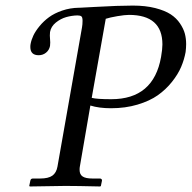

<svg xmlns="http://www.w3.org/2000/svg" viewBox="-20 -674 694 695"><path d="M362.8 -606 312 -319.8Q330.6 -314.9 382.8 -314.9Q536.1 -314.9 563 -467.8Q567.9 -496.1 567.9 -513.2Q567.9 -620.1 446.8 -620.1Q432.1 -620.1 404.8 -615.5Q377.4 -610.8 362.8 -606ZM188 -70.8 276.9 -575.2Q278.8 -585 278.8 -599.1Q278.8 -611.3 274.7 -614.7Q270.5 -618.2 259.8 -618.2Q239.7 -617.7 219.7 -612.1Q199.7 -606.4 182.1 -592.3Q164.6 -578.1 161.1 -558.1Q159.7 -544.9 161.1 -533.2Q162.6 -520.5 161.1 -507.8Q158.2 -492.7 146.7 -483.4Q135.3 -474.1 120.1 -474.1Q89.8 -474.1 89.8 -503.9Q89.8 -511.2 90.8 -515.1Q93.3 -529.3 100.8 -545.4Q108.4 -561.5 123.3 -579.6Q138.2 -597.7 157.5 -611.8Q176.8 -626 205.1 -635.7Q233.4 -645.5 266.1 -646H269L323.2 -648.9Q409.7 -653.8 460.9 -653.8Q506.8 -653.8 542 -644.8Q577.1 -635.7 597.9 -622.1Q618.7 -608.4 631.6 -589.1Q644.5 -569.8 649.2 -552Q653.8 -534.2 653.8 -514.2Q653.8 -501.5 651.9 -485.8Q647 -458.5 635.7 -431.9Q624.5 -405.3 602.5 -377.7Q580.6 -350.1 551.3 -329.3Q522 -308.6 478 -295.4Q434.1 -282.2 381.8 -282.2Q338.4 -282.2 307.1 -292L269 -70.8Q268.1 -66.9 268.1 -59.1Q268.1 -42.5 279.1 -35.2Q290 -27.8 314.9 -27.8H341.8Q345.2 -27.8 347.4 -25.6Q349.6 -23.4 349.1 -20L345.2 -1L342.8 1Q255.9 -1 216.8 -1L87.9 1L85.9 -1L89.8 -20Q91.3 -27.8 99.1 -27.8H125Q155.3 -27.8 169.7 -38.3Q184.1 -48.8 188 -70.8Z"/></svg>

Font: Common Serif
Style: Italic
Weight: 400
Italic angle: -12°
Designer: Philipp H. Poll, Khaled Hosny
Foundry: Stefan Peev, Context Ltd.
Version: Version 1.026